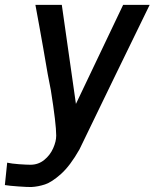

<svg xmlns="http://www.w3.org/2000/svg" viewBox="-29 -570 649 789"><path d="M96 107Q128.5 107 152.8 87.2Q177 67.5 189.5 39.2Q202 11 202 -12.5Q202 -61 180 -199Q169.5 -247.5 149 -370.5Q140.5 -418.5 132.2 -464.5Q124 -510.5 116.5 -550H225L283 -143L477 -550H586Q533 -441.5 438.2 -246.5Q343.5 -51.5 297.5 44Q259.5 111 221.8 144.8Q184 178.5 156 187.8Q128 197 100.5 198.5Q85.5 199 47 196.2Q8.5 193.5 -9 190.5L0.5 98.5Q18 102.5 49.2 104.8Q80.5 107 96 107Z"/></svg>

Font: JuliaMono Medium
Style: Italic
Weight: 500
Italic angle: -9°
Monospace: yes
Designer: cormullion
Foundry: corm
Version: Version 0.054; ttfautohint (v1.8.4)